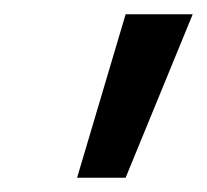

<svg xmlns="http://www.w3.org/2000/svg" viewBox="-20 -775 290 269"><path d="M88 -526 156 -755H250L156 -526Z"/></svg>

Font: DM Sans 9pt Medium
Style: Italic
Weight: 500
Italic angle: -10°
Version: Version 4.004;gftools[0.9.30]